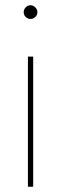

<svg xmlns="http://www.w3.org/2000/svg" viewBox="-20 -543 232 729"><path d="M86 166V-328H106V166ZM70 -497Q70 -507 77.5 -515Q85 -523 96 -523Q106 -523 114 -515Q122 -507 122 -497Q122 -486 114 -478.5Q106 -471 96 -471Q85 -471 77.5 -478.5Q70 -486 70 -497Z"/></svg>

Font: Montserrat-Arabic Thin
Style: Regular
Weight: 250
Designer: Mohamed Gaber
Foundry: Kief Type Foundry
Version: Version 5.008